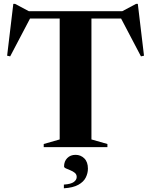

<svg xmlns="http://www.w3.org/2000/svg" viewBox="-20 -774 795 1010"><path d="M545 -16.5V0H210V-16.5L294 -40.5V-676.5H138L33.5 -477.5L17.5 -481L50 -753.5H59.5L132 -715H623L695.5 -753.5H705L737.5 -481L721.5 -477.5L617 -676.5H461V-40.5ZM316 197Q353.5 194.5 368.5 183.2Q383.5 172 383.5 157Q383.5 143.5 373.5 135.2Q363.5 127 350.2 121.8Q337 116.5 327 112Q317 107.5 317 101.5Q317 74.5 333.8 57.5Q350.5 40.5 377.5 40.5Q404.5 40.5 423.5 59.2Q442.5 78 442.5 113Q442.5 137 431.2 159.8Q420 182.5 392.2 198Q364.5 213.5 316 216.5Z"/></svg>

Font: Newsreader 72pt SemiBold
Style: Regular
Weight: 600
Designer: Hugues Gentile
Foundry: Production Type
Version: Version 1.003; ttfautohint (v1.8.3)